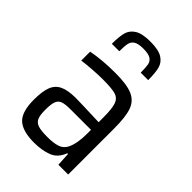

<svg xmlns="http://www.w3.org/2000/svg" viewBox="-223 -843 945 945"><g transform="rotate(45 250.0 -370.5)"><path d="M46 0ZM46 -141Q46 -199 58.5 -231.5Q71 -264 101.5 -278.5Q132 -293 187 -293Q215 -293 350 -288V-322Q350 -384 340 -410.5Q330 -437 303.5 -444.5Q277 -452 214 -452Q186 -452 143.5 -449Q101 -446 75 -442V-504Q145 -518 238 -518Q318 -518 357.5 -500.5Q397 -483 411.5 -442Q426 -401 426 -322V0H358L354 -71H349Q331 -23 290.5 -7.5Q250 8 196 8Q116 8 81 -24.5Q46 -57 46 -141ZM331 -101Q350 -140 350 -206V-235H207Q170 -235 152.5 -228.5Q135 -222 128 -203.5Q121 -185 121 -146Q121 -108 129 -90Q137 -72 158 -65Q179 -58 223 -58Q265 -58 291.5 -66.5Q318 -75 331 -101ZM250 -749Q307 -749 334 -732Q361 -715 368.5 -686Q376 -657 376 -607H324Q324 -644 320.5 -662Q317 -680 301 -690Q285 -700 250 -700Q215 -700 199 -690Q183 -680 179 -661.5Q175 -643 175 -607H123Q123 -656 130.5 -685Q138 -714 165.5 -731.5Q193 -749 250 -749Z"/></g></svg>

Font: Assailand
Style: Regular
Weight: 400
Designer: Hector Gatti with collaboration of the Omnibus-Type team
Foundry: Omnibus-Type
Version: Version 0.072;October 19, 2019;FontCreator 12.0.0.2547 64-bi